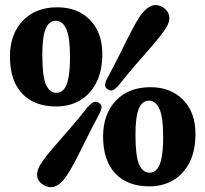

<svg xmlns="http://www.w3.org/2000/svg" viewBox="-20 -731 814 763"><path d="M207.6 -702Q287.7 -702 337.1 -652.4Q386.5 -602.7 386.5 -516.4Q386.5 -449 362.7 -402.5Q338.9 -355.9 297.5 -331.9Q256.1 -307.9 203.3 -307.9Q116.1 -307.9 67.8 -359.5Q19.5 -411 19.5 -505.9Q19.5 -595.4 70.6 -648.7Q121.6 -702 207.6 -702ZM258.2 -504.9Q258.2 -582.8 243.3 -615.7Q228.5 -648.5 202.4 -648.5Q174.6 -648.5 161.3 -616.3Q148.1 -584 148.1 -513.4Q148.1 -428.7 162.4 -395.5Q176.8 -362.2 204.9 -362.2Q220.7 -362.2 232.6 -374.7Q244.6 -387.2 251.4 -418.5Q258.2 -449.7 258.2 -504.9ZM452.3 -392.7Q438.5 -376.8 428.8 -372.7Q419.1 -368.6 406.9 -376.5Q397.2 -383 397.6 -394.2Q398 -405.3 407.8 -422.9Q421.7 -448.4 434.4 -472.9Q447.2 -497.4 458.6 -520.8Q470 -544.1 480.9 -565.8Q491.8 -587.4 501.7 -606.7Q511.7 -625.9 521.3 -642.4Q531 -658.9 540.1 -672Q560.7 -700 583.5 -708.1Q606.3 -716.1 630.2 -700Q652.5 -684.5 653 -660.9Q653.5 -637.3 632.8 -609.6Q623.8 -596.6 611.9 -581.8Q600 -566.9 585.9 -550.4Q571.8 -533.8 555.9 -515.7Q540 -497.5 522.7 -477.9Q505.5 -458.2 487.8 -436.8Q470.2 -415.4 452.3 -392.7ZM327.5 -304.7Q342 -320.6 351.9 -325Q361.9 -329.5 373.7 -322.1Q384 -314.6 383.4 -303.5Q382.9 -292.4 372.6 -274.3Q358.9 -249.1 346.4 -224.6Q333.9 -200.1 322.2 -176.7Q310.6 -153.4 299.8 -131.7Q289.1 -110 279 -90.8Q268.9 -71.7 259.2 -55.3Q249.5 -39 240.3 -25.9Q219.8 2.6 196.8 10.3Q173.9 17.9 150.1 2.1Q127.6 -12.6 127.5 -36.5Q127.4 -60.5 147.6 -88.3Q156.7 -101.4 168.6 -116.3Q180.6 -131.2 194.8 -147.6Q209 -164.1 225.1 -182.5Q241.3 -201 258.3 -220.6Q275.4 -240.3 292.8 -261.3Q310.2 -282.4 327.5 -304.7ZM577.8 -384.5Q657.9 -384.5 707.3 -334.8Q756.7 -285.2 756.7 -198.9Q756.7 -131.5 732.9 -84.9Q709.1 -38.4 667.7 -14.4Q626.3 9.6 573.5 9.6Q486.3 9.6 438 -41.9Q389.7 -93.5 389.7 -188.4Q389.7 -277.9 440.7 -331.2Q491.8 -384.5 577.8 -384.5ZM628.4 -187.4Q628.4 -265.3 613.5 -298.1Q598.7 -331 572.6 -331Q544.8 -331 531.5 -298.7Q518.3 -266.5 518.3 -195.9Q518.3 -111.2 532.6 -77.9Q547 -44.7 575.1 -44.7Q590.9 -44.7 602.8 -57.2Q614.8 -69.7 621.6 -100.9Q628.4 -132.2 628.4 -187.4Z"/></svg>

Font: Fraunces 144pt S100 Black
Style: Regular
Weight: 900
Version: Version 1.000